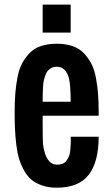

<svg xmlns="http://www.w3.org/2000/svg" viewBox="-20 -829 484 857"><path d="M170.4 -808.6H295.4V-683.6H170.4ZM170.4 -281.2Q170.4 -204.1 171.9 -185.5Q183.1 -96.7 232.9 -93.8Q248 -93.8 259.3 -98.1Q270.5 -102.5 277.3 -112.8Q284.2 -123 288.1 -132.1Q292 -141.1 293.7 -158.7Q295.4 -176.3 295.7 -187Q295.9 -197.8 295.9 -218.8H420.4Q420.4 -106.4 376 -48.8Q331.5 8.8 232.4 8.8Q196.8 8.8 168.5 -1Q140.1 -10.7 120.8 -26.6Q101.6 -42.5 87.4 -68.1Q73.2 -93.8 65.2 -120.1Q57.1 -146.5 52.7 -183.3Q48.3 -220.2 46.9 -252.4Q45.4 -284.7 45.4 -327.1Q45.4 -373.5 48.1 -409.2Q50.8 -444.8 57.6 -481.7Q64.5 -518.6 77.9 -544.4Q91.3 -570.3 111.6 -591.6Q131.8 -612.8 162.4 -623.3Q192.9 -633.8 232.9 -633.8Q272.9 -633.8 303.5 -623.3Q334 -612.8 354.2 -591.6Q374.5 -570.3 387.9 -544.4Q401.4 -518.6 408.2 -481.7Q415 -444.8 417.7 -409.2Q420.4 -373.5 420.4 -327.1V-312.5H170.4ZM295.4 -375Q295.4 -451.2 287.1 -481.4Q273.4 -531.2 232.9 -531.2Q219.7 -531.2 209.7 -525.9Q199.7 -520.5 193.1 -512.9Q186.5 -505.4 181.9 -491.7Q177.2 -478 175 -467.3Q172.9 -456.5 171.9 -438Q170.9 -419.4 170.7 -409.4Q170.4 -399.4 170.4 -380.4Q170.4 -377 170.4 -375Z"/></svg>

Font: Oswald
Style: Stencbab
Weight: 400
Designer: Mathieu Le Lay
Foundry: Mathieu Le Lay
Version: Version 1.000